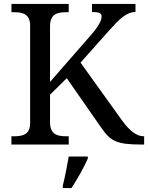

<svg xmlns="http://www.w3.org/2000/svg" viewBox="-20 -734 752 975"><path d="M38 0H329V-42H316C271 -42 234 -51 234 -114V-253L319 -337L491 -90C541 -18 567 0 701 0H712V-42H710C673 -42 638 -70 600 -122L389 -416L534 -579C586 -637 622 -673 668 -673V-714H447V-673C480 -673 496 -668 496 -651C496 -632 484 -604 441 -555L234 -318V-600C234 -663 271 -672 316 -672H329V-714H38V-672H51C95 -672 133 -663 133 -604V-109C133 -50 95 -42 51 -42H38ZM299 208V221H343C371 179 408 113 426 71V61H329C321 109 310 164 299 208Z"/></svg>

Font: Noto Serif Devanagari
Style: Regular
Weight: 400
Designer: Universal Thirst, Indian Type Foundry and the Monotype Design Team
Foundry: Monotype Imaging Inc.
Version: Version 2.004